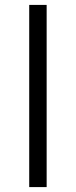

<svg xmlns="http://www.w3.org/2000/svg" viewBox="-20 -762 309 782"><path d="M99 0V-742H170V0Z"/></svg>

Font: Modern
Style: Small
Weight: 400
Designer: Julieta Ulanovsky
Foundry: Julieta Ulanovsky
Version: Version 8.000